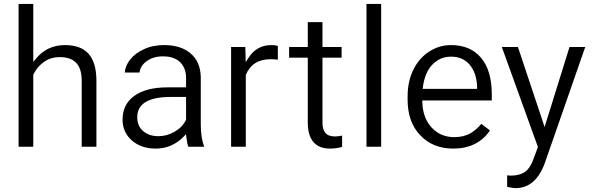

<svg xmlns="http://www.w3.org/2000/svg" viewBox="-20 -763 3057 989"><path d="M164.6 -460Q222.2 -530.8 314.9 -530.8Q396 -530.8 436 -486.1Q476.1 -441.4 476.6 -349.1V-7.3H400.9V-349.6Q400.4 -409.7 372.6 -439Q344.7 -468.8 287.6 -468.8Q241.2 -468.8 206.1 -443.8Q171.4 -419.4 152.3 -379.9L151.4 -377.9V-376.5V-7.3H75.7V-742.7H151.4V-464.4V-443.8Z M950.2 -7.3Q943.8 -22.9 939.9 -56.6L938 -71.8L927.2 -60.5Q866.7 2.4 782.2 2.4Q707 2.4 658.7 -40Q611.3 -82 611.3 -146.5Q611.3 -225.1 670.9 -268.6Q731.9 -313 843.3 -313H931.2H938.5V-320.3V-361.8Q938.5 -412.1 908 -442.4Q877.4 -472.7 819.3 -472.7Q768.6 -472.7 733.9 -446.8Q718.3 -435.1 709.2 -420.4Q700.2 -405.8 698.7 -389.2H622.6Q625 -422.4 648.4 -453.6Q675.8 -489.3 722.2 -509.8Q745.1 -520.5 770.8 -525.6Q796.4 -530.8 824.7 -530.8Q913.1 -530.8 962.9 -486.8Q987.8 -465.3 1000.5 -435.3Q1013.2 -405.3 1014.2 -366.7V-123.5Q1014.2 -51.3 1032.2 -7.3ZM795.4 -61.5Q839.8 -61.5 879.4 -84.5Q919.4 -107.4 937.5 -144.5L938.5 -146.5V-147.9V-256.3V-263.7H931.2H860.4Q687 -263.7 687 -159.2Q687 -113.3 717.8 -87.4Q748.5 -61.5 795.4 -61.5Z M1411.1 -455.6Q1393.6 -458 1374 -458Q1280.3 -458 1246.6 -377.9L1246.1 -376.5V-375V-7.3H1170.4V-521H1243.7L1245.1 -467.3L1245.6 -442.9L1258.8 -463.4Q1300.8 -530.8 1378.4 -530.8Q1398.9 -530.8 1411.1 -526.4Z M1641.1 -648.9V-528.3V-521H1648.4H1739.7V-465.8H1648.4H1641.1V-458.5V-130.9Q1641.1 -96.7 1655.8 -78.6Q1671.4 -60.1 1706.5 -60.1Q1720.2 -60.1 1742.2 -64.5V-5.9Q1710 2.4 1680.2 2.4Q1623 2.4 1594.2 -31.7Q1565.4 -65.9 1565.4 -130.9V-458.5V-465.8H1558.1H1469.2V-521H1558.1H1565.4V-528.3V-648.9Z M1943.4 -7.3H1867.7V-742.7H1943.4Z M2314.5 2.4Q2210 2.4 2145 -65.9Q2079.6 -134.3 2079.6 -249.5V-266.1Q2079.6 -304.7 2086.9 -338.9Q2094.2 -373 2108.9 -403.3Q2138.2 -463.4 2190.4 -497.1Q2242.2 -530.8 2303.2 -530.8Q2402.8 -530.8 2458 -465.3Q2513.2 -399.9 2513.2 -275.9V-245.6H2162.6H2155.3V-238.3Q2157.2 -157.2 2202.6 -106.9Q2248.5 -56.6 2319.3 -56.6Q2369.1 -56.6 2404.3 -77.1Q2435.5 -95.7 2459.5 -125L2503.9 -90.8Q2439.5 2.4 2314.5 2.4ZM2303.2 -471.2Q2284.2 -471.2 2266.8 -466.6Q2249.5 -461.9 2234.4 -452.4Q2219.2 -442.9 2206.1 -429.2Q2167.5 -387.7 2158.2 -313.5L2157.2 -305.2H2165.5H2430.2H2437.5V-312.5V-319.3V-319.8Q2435.5 -355 2425.8 -382.8Q2416 -410.6 2398.4 -430.7Q2363.3 -471.2 2303.2 -471.2Z M2792 -130.4 2913.6 -521H2994.6L2785.6 79.1Q2738.3 205.6 2636.2 206.1L2619.6 204.6L2592.3 199.7V140.1L2608.9 141.6H2609.4Q2625.5 141.6 2638.9 139.4Q2652.3 137.2 2664.1 132.8Q2675.8 128.4 2685.1 121.6Q2712.9 101.6 2730 50.3L2750 -3.4L2751 -5.9L2750 -8.3L2564.9 -521H2647.9L2778.3 -129.9L2785.2 -108.4Z"/></svg>

Font: Vazir Light FD-UI
Style: Light-FD-UI
Weight: 300
Designer: Saber Rastikerdar
Foundry: Saber Rastikerdar
Version: Version 30.1.0